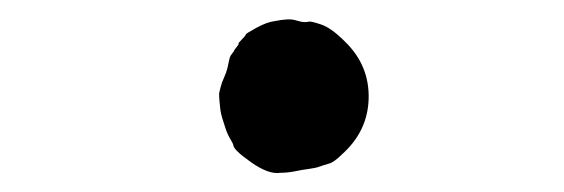

<svg xmlns="http://www.w3.org/2000/svg" viewBox="-20 -155 587 200"><path d="M266 -133Q281 -136 287.5 -134Q294 -132 297 -132Q300 -132 302 -132.5Q304 -133 314.5 -129.5Q325 -126 339 -112Q365 -87 364 -52Q363 -18 336 6Q328 14 322.5 15.5Q317 17 313 18.5Q309 20 301.5 21Q294 22 289.5 23Q285 24 280.5 24.5Q276 25 272 25Q260 27 241.5 14Q223 1 223 -4Q223 -5 220 -10Q217 -15 215 -21Q213 -27 211.5 -32Q210 -37 209.5 -41Q209 -45 208.5 -51Q208 -57 208.5 -59Q209 -61 210 -65Q211 -69 213.5 -74.5Q216 -80 217 -84.5Q218 -89 218.5 -91.5Q219 -94 219.5 -95.5Q220 -97 222 -99.5Q224 -102 224 -102.5Q224 -103 226.5 -106Q229 -109 228.5 -109.5Q228 -110 232 -114Q236 -118 236 -119Q236 -120 247 -126Q258 -132 266 -133Z"/></svg>

Font: Jackwrite
Style: Regular
Weight: 400
Version: Version 1.0d1e1